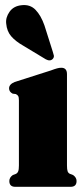

<svg xmlns="http://www.w3.org/2000/svg" viewBox="-20 -721 322 741"><path d="M238.5 -435V-82.5Q238.5 -66.5 241 -59.8Q243.5 -53 250 -50L262 -45.5Q275.5 -36 275.5 -22.5Q275.5 0 252.5 0H39Q16 0 16 -22.5Q16 -36 29.5 -45.5L41.5 -50Q47.5 -53 50.2 -59.8Q53 -66.5 53 -82.5V-333.5Q53 -345.5 50.2 -350.2Q47.5 -355 41 -358L29 -359.5Q15 -366.5 15 -380Q15 -395.5 36.5 -404.5L176 -449Q192 -455 200.5 -457.2Q209 -459.5 216.5 -459.5Q238.5 -459.5 238.5 -435ZM151.5 -623 183.5 -522Q186.5 -513.5 187.8 -506.8Q189 -500 184 -494Q174 -483 157 -492L70 -544.5Q40 -561.5 23.2 -581Q6.5 -600.5 4 -629.5Q1 -653 16.8 -675.5Q32.5 -698 64 -701Q96.5 -704.5 117.2 -683Q138 -661.5 151.5 -623Z"/></svg>

Font: Fraunces 144pt S050 Black
Style: Regular
Weight: 900
Version: Version 1.000; ttfautohint (v1.8.3)